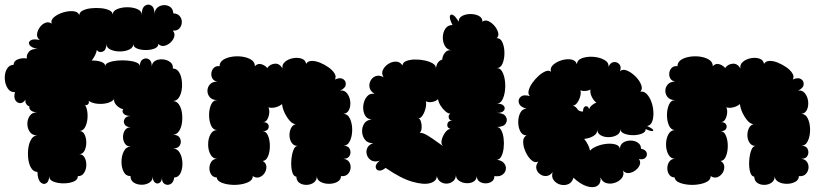

<svg xmlns="http://www.w3.org/2000/svg" viewBox="-24 -778 3511 821"><path d="M136 -43Q120 -43 110 -58.5Q100 -74 97 -97.5Q94 -121 97 -144Q100 -167 110 -183Q120 -199 136 -199Q114 -199 103.5 -214Q93 -229 93 -248.5Q93 -268 103.5 -283Q114 -298 136 -298Q116 -298 107.5 -306.5Q99 -315 102 -323Q94 -325 88.5 -333Q83 -341 85 -352Q75 -337 62.5 -337Q50 -337 42 -349Q34 -361 40 -384Q20 -383 9 -400Q-2 -417 -3.5 -440Q-5 -463 4.5 -481.5Q14 -500 34 -501Q35 -518 53 -524.5Q71 -531 91 -528Q88 -544 100.5 -557.5Q113 -571 138 -568Q110 -574 102.5 -585.5Q95 -597 106.5 -605Q118 -613 146 -607Q133 -617 134.5 -632Q136 -647 146 -661Q156 -675 170 -680.5Q184 -686 197 -677Q192 -692 207.5 -705Q223 -718 246.5 -725Q270 -732 290 -730Q310 -728 315 -713Q315 -725 329 -732.5Q343 -740 364.5 -742.5Q386 -745 407.5 -743Q429 -741 443.5 -734Q458 -727 458 -715Q458 -731 477 -739Q496 -747 520.5 -747Q545 -747 563.5 -739Q582 -731 582 -715Q582 -744 596 -753.5Q610 -763 623.5 -754Q637 -745 637 -717Q637 -735 648.5 -745Q660 -755 675.5 -756Q691 -757 703.5 -748.5Q716 -740 717 -721Q736 -720 745 -708.5Q754 -697 753.5 -682.5Q753 -668 743.5 -657Q734 -646 715 -647Q725 -635 721 -621Q717 -607 705 -596Q693 -585 678.5 -582Q664 -579 653 -590Q653 -577 637 -570.5Q621 -564 599.5 -564Q578 -564 562 -570.5Q546 -577 546 -590Q546 -574 528.5 -566Q511 -558 488.5 -558Q466 -558 448.5 -566Q431 -574 431 -590Q431 -564 415.5 -557.5Q400 -551 390 -564Q386 -542 368 -519Q389 -520 407.5 -514Q426 -508 426 -495Q426 -505 441 -511Q456 -517 478 -519Q500 -521 522 -519Q544 -517 559 -511Q574 -505 574 -495Q574 -517 587 -524.5Q600 -532 612.5 -524.5Q625 -517 625 -495Q627 -512 641.5 -519Q656 -526 674 -524Q692 -522 704.5 -512Q717 -502 715 -485Q731 -485 740.5 -471Q750 -457 753 -436Q756 -415 753 -394.5Q750 -374 740.5 -360Q731 -346 715 -346Q731 -346 741 -331.5Q751 -317 754 -295.5Q757 -274 754 -252.5Q751 -231 741 -216.5Q731 -202 715 -202Q738 -202 745.5 -187Q753 -172 745.5 -157.5Q738 -143 715 -143Q734 -143 744.5 -125Q755 -107 756 -82.5Q757 -58 748.5 -39Q740 -20 721 -19Q718 3 704.5 9.5Q691 16 679 8Q667 0 669 -20Q668 -2 658 4Q648 10 638.5 2.5Q629 -5 629 -25Q630 -7 615.5 2.5Q601 12 582 12Q563 12 548.5 3Q534 -6 534 -25Q514 -25 504.5 -44Q495 -63 495.5 -88Q496 -113 506 -132Q516 -151 536 -151Q519 -151 510.5 -163.5Q502 -176 502 -192.5Q502 -209 510.5 -221.5Q519 -234 536 -234Q516 -234 509 -246Q502 -258 509 -270Q516 -282 536 -282Q513 -282 504.5 -292Q496 -302 503 -311Q488 -314 475 -327Q462 -340 464 -354Q454 -342 433.5 -337Q413 -332 391 -334.5Q369 -337 355 -347Q358 -338 353 -332.5Q348 -327 340 -329Q350 -312 350.5 -285.5Q351 -259 342 -238.5Q333 -218 315 -218Q330 -218 337.5 -203Q345 -188 345 -168.5Q345 -149 337.5 -134Q330 -119 315 -119Q331 -118 338.5 -103Q346 -88 345 -69.5Q344 -51 334.5 -37.5Q325 -24 309 -25Q309 -9 290.5 -1.5Q272 6 247.5 6Q223 6 204.5 -1.5Q186 -9 186 -25Q186 -2 174 5.5Q162 13 149.5 1.5Q137 -10 136 -43Z M903 -19Q887 -20 879 -32Q871 -44 871.5 -60Q872 -76 880.5 -87.5Q889 -99 905 -99Q886 -99 876 -117.5Q866 -136 866 -160.5Q866 -185 876 -203.5Q886 -222 905 -222Q887 -222 878.5 -241.5Q870 -261 870 -286Q870 -311 878.5 -330.5Q887 -350 905 -350Q884 -350 873.5 -362Q863 -374 863 -389.5Q863 -405 873.5 -417Q884 -429 905 -429Q890 -432 884 -443Q878 -454 880 -467Q882 -480 891 -488.5Q900 -497 915 -495Q915 -512 930 -522Q945 -532 968 -535.5Q991 -539 1013.5 -535.5Q1036 -532 1051 -522Q1066 -512 1066 -495Q1078 -508 1093.5 -503.5Q1109 -499 1119 -487Q1129 -503 1150 -505.5Q1171 -508 1184 -485Q1181 -502 1194.5 -513.5Q1208 -525 1228 -529Q1248 -533 1265 -527.5Q1282 -522 1285 -505Q1292 -517 1308.5 -517.5Q1325 -518 1344.5 -510Q1364 -502 1381 -490Q1398 -478 1406.5 -464Q1415 -450 1408 -438Q1430 -448 1443 -440Q1456 -432 1454.5 -416.5Q1453 -401 1431 -391Q1449 -393 1460 -379Q1471 -365 1473.5 -345.5Q1476 -326 1469 -309.5Q1462 -293 1444 -291Q1463 -291 1472.5 -270.5Q1482 -250 1482 -223Q1482 -196 1472.5 -175.5Q1463 -155 1444 -155Q1465 -155 1471.5 -141Q1478 -127 1471.5 -113Q1465 -99 1444 -99Q1462 -97 1469.5 -84.5Q1477 -72 1475 -57.5Q1473 -43 1462.5 -33Q1452 -23 1434 -25Q1434 -9 1418.5 -0.5Q1403 8 1382.5 8Q1362 8 1346.5 -0.5Q1331 -9 1331 -25Q1331 -7 1318 2.5Q1305 12 1287.5 12.5Q1270 13 1257 4.5Q1244 -4 1243 -23Q1231 -23 1225.5 -43Q1220 -63 1221.5 -89Q1223 -115 1230 -134.5Q1237 -154 1249 -154Q1233 -154 1224 -166.5Q1215 -179 1214 -196Q1213 -213 1219.5 -228Q1226 -243 1240 -247Q1227 -248 1215 -261.5Q1203 -275 1193.5 -294.5Q1184 -314 1182 -333Q1170 -323 1153.5 -319Q1137 -315 1124 -319Q1129 -307 1127 -292Q1125 -277 1118 -266Q1111 -255 1099 -256Q1117 -256 1122.5 -246.5Q1128 -237 1122.5 -227Q1117 -217 1099 -217Q1114 -217 1122 -198Q1130 -179 1130 -154Q1130 -129 1122 -109.5Q1114 -90 1099 -90Q1114 -81 1115 -66.5Q1116 -52 1108 -39Q1100 -26 1086 -20.5Q1072 -15 1057 -25Q1057 -10 1042 -1.5Q1027 7 1004.5 10.5Q982 14 959 11.5Q936 9 920 1.5Q904 -6 903 -19Z M1625 -60Q1607 -46 1595 -49Q1583 -52 1582.5 -64.5Q1582 -77 1600 -91Q1579 -84 1565 -91.5Q1551 -99 1545.5 -114Q1540 -129 1546 -144Q1552 -159 1572 -166Q1550 -165 1538 -179Q1526 -193 1524.5 -213Q1523 -233 1533 -249Q1543 -265 1565 -267Q1544 -269 1535.5 -287Q1527 -305 1529.5 -327Q1532 -349 1544.5 -364.5Q1557 -380 1578 -377Q1560 -387 1556.5 -403Q1553 -419 1560.5 -433Q1568 -447 1582.5 -452.5Q1597 -458 1616 -448Q1606 -464 1613.5 -479.5Q1621 -495 1637 -505Q1653 -515 1670 -514.5Q1687 -514 1697 -498Q1698 -511 1713 -517Q1728 -523 1749.5 -523.5Q1771 -524 1792 -519.5Q1813 -515 1827 -506.5Q1841 -498 1840 -485Q1842 -502 1849.5 -511.5Q1857 -521 1867 -523Q1868 -540 1879 -553Q1890 -566 1907 -563Q1888 -565 1878.5 -581.5Q1869 -598 1869.5 -619Q1870 -640 1880.5 -655.5Q1891 -671 1911 -671Q1898 -696 1899.5 -707.5Q1901 -719 1912 -714.5Q1923 -710 1937 -685Q1937 -702 1952.5 -710Q1968 -718 1988 -718Q2008 -718 2023.5 -710Q2039 -702 2039 -685Q2049 -694 2063.5 -688Q2078 -682 2090 -668Q2102 -654 2106 -639Q2110 -624 2100 -615Q2117 -615 2125 -595.5Q2133 -576 2133 -551Q2133 -526 2125 -506.5Q2117 -487 2100 -487Q2115 -487 2123.5 -471.5Q2132 -456 2135 -433.5Q2138 -411 2135 -388.5Q2132 -366 2123.5 -350.5Q2115 -335 2100 -335Q2123 -335 2130.5 -325Q2138 -315 2130.5 -305Q2123 -295 2100 -295Q2129 -295 2138.5 -280Q2148 -265 2138.5 -250Q2129 -235 2100 -235Q2112 -235 2119.5 -221Q2127 -207 2129.5 -186Q2132 -165 2129.5 -144Q2127 -123 2119.5 -109Q2112 -95 2100 -95Q2122 -92 2131.5 -80Q2141 -68 2139 -54Q2137 -40 2124.5 -31Q2112 -22 2090 -25Q2090 -9 2078.5 -1.5Q2067 6 2052.5 6Q2038 6 2026.5 -1.5Q2015 -9 2015 -25Q2013 -7 1998.5 0Q1984 7 1966.5 5Q1949 3 1936.5 -7Q1924 -17 1926 -34Q1926 -14 1914.5 -4Q1903 6 1888 7Q1873 8 1860.5 0Q1848 -8 1844 -25Q1843 -3 1815.5 5Q1788 13 1739 -1Q1690 -15 1625 -60ZM1912 -262Q1898 -262 1895 -274Q1892 -286 1902 -292Q1892 -292 1880 -302.5Q1868 -313 1859.5 -327Q1851 -341 1849 -354Q1840 -345 1824 -342Q1808 -339 1797 -345Q1800 -332 1795.5 -314Q1791 -296 1782 -283Q1773 -270 1764 -273Q1772 -271 1776 -258Q1780 -245 1779 -231Q1778 -217 1771 -210Q1784 -211 1804.5 -198.5Q1825 -186 1844 -172Q1863 -158 1871 -153Q1861 -161 1864.5 -178Q1868 -195 1879 -210.5Q1890 -226 1902 -227Q1886 -232 1889 -247.5Q1892 -263 1912 -262Z M2428 -18Q2422 3 2406 9.5Q2390 16 2372.5 11.5Q2355 7 2344 -7Q2333 -21 2339 -42Q2328 -27 2313 -25.5Q2298 -24 2285.5 -33Q2273 -42 2269.5 -56.5Q2266 -71 2278 -87Q2263 -80 2248 -93.5Q2233 -107 2223 -129.5Q2213 -152 2213 -172Q2213 -192 2228 -199Q2210 -199 2201 -216Q2192 -233 2192 -256Q2192 -279 2201 -296Q2210 -313 2227 -313Q2200 -321 2195 -337Q2190 -353 2202.5 -364Q2215 -375 2242 -367Q2233 -375 2236.5 -390.5Q2240 -406 2252 -423Q2264 -440 2279 -453.5Q2294 -467 2308.5 -473Q2323 -479 2332 -471Q2327 -488 2341.5 -501Q2356 -514 2378 -520.5Q2400 -527 2419 -523.5Q2438 -520 2443 -503Q2444 -522 2465.5 -529.5Q2487 -537 2513.5 -535Q2540 -533 2560 -522Q2580 -511 2578 -492Q2586 -511 2600.5 -512.5Q2615 -514 2624.5 -503Q2634 -492 2627 -473Q2638 -484 2656.5 -476.5Q2675 -469 2692.5 -452Q2710 -435 2717.5 -416Q2725 -397 2714 -386Q2729 -389 2741.5 -376Q2754 -363 2761.5 -342Q2769 -321 2770 -298.5Q2771 -276 2765 -259Q2759 -242 2743 -239Q2772 -226 2769 -219.5Q2766 -213 2737 -226Q2737 -213 2720.5 -206.5Q2704 -200 2683 -200Q2662 -200 2645.5 -206.5Q2629 -213 2629 -226Q2629 -209 2614 -200.5Q2599 -192 2579.5 -191.5Q2560 -191 2545 -199.5Q2530 -208 2530 -224Q2531 -207 2513.5 -196.5Q2496 -186 2474 -184Q2484 -172 2490.5 -158.5Q2497 -145 2499 -134Q2509 -145 2529 -153Q2549 -161 2570 -163Q2591 -165 2607.5 -160.5Q2624 -156 2627 -142Q2627 -159 2640.5 -168Q2654 -177 2672 -177Q2690 -177 2703.5 -168Q2717 -159 2717 -142Q2737 -138 2741 -125.5Q2745 -113 2736 -103.5Q2727 -94 2708 -98Q2717 -85 2711 -71.5Q2705 -58 2691.5 -48.5Q2678 -39 2663.5 -38Q2649 -37 2640 -49Q2646 -30 2634.5 -16Q2623 -2 2604 4Q2585 10 2567.5 4.5Q2550 -1 2544 -20Q2546 7 2529.5 17Q2513 27 2485.5 18.5Q2458 10 2428 -18ZM2469 -301Q2469 -321 2480 -323.5Q2491 -326 2495 -311Q2498 -320 2507 -328Q2516 -336 2526 -339Q2514 -348 2506 -365Q2498 -382 2501 -395Q2492 -390 2479.5 -389Q2467 -388 2458 -392Q2461 -381 2457 -366Q2453 -351 2444.5 -339Q2436 -327 2425 -326Q2438 -323 2444.5 -312Q2451 -301 2469 -301Z M2861 -19Q2845 -20 2837 -32Q2829 -44 2829.5 -60Q2830 -76 2838.5 -87.5Q2847 -99 2863 -99Q2844 -99 2834 -117.5Q2824 -136 2824 -160.5Q2824 -185 2834 -203.5Q2844 -222 2863 -222Q2845 -222 2836.5 -241.5Q2828 -261 2828 -286Q2828 -311 2836.5 -330.5Q2845 -350 2863 -350Q2842 -350 2831.5 -362Q2821 -374 2821 -389.5Q2821 -405 2831.5 -417Q2842 -429 2863 -429Q2848 -432 2842 -443Q2836 -454 2838 -467Q2840 -480 2849 -488.5Q2858 -497 2873 -495Q2873 -512 2888 -522Q2903 -532 2926 -535.5Q2949 -539 2971.5 -535.5Q2994 -532 3009 -522Q3024 -512 3024 -495Q3036 -508 3051.5 -503.5Q3067 -499 3077 -487Q3087 -503 3108 -505.5Q3129 -508 3142 -485Q3139 -502 3152.5 -513.5Q3166 -525 3186 -529Q3206 -533 3223 -527.5Q3240 -522 3243 -505Q3250 -517 3266.5 -517.5Q3283 -518 3302.5 -510Q3322 -502 3339 -490Q3356 -478 3364.5 -464Q3373 -450 3366 -438Q3388 -448 3401 -440Q3414 -432 3412.5 -416.5Q3411 -401 3389 -391Q3407 -393 3418 -379Q3429 -365 3431.5 -345.5Q3434 -326 3427 -309.5Q3420 -293 3402 -291Q3421 -291 3430.5 -270.5Q3440 -250 3440 -223Q3440 -196 3430.5 -175.5Q3421 -155 3402 -155Q3423 -155 3429.5 -141Q3436 -127 3429.5 -113Q3423 -99 3402 -99Q3420 -97 3427.5 -84.5Q3435 -72 3433 -57.5Q3431 -43 3420.5 -33Q3410 -23 3392 -25Q3392 -9 3376.5 -0.5Q3361 8 3340.5 8Q3320 8 3304.5 -0.5Q3289 -9 3289 -25Q3289 -7 3276 2.5Q3263 12 3245.5 12.5Q3228 13 3215 4.5Q3202 -4 3201 -23Q3189 -23 3183.5 -43Q3178 -63 3179.5 -89Q3181 -115 3188 -134.5Q3195 -154 3207 -154Q3191 -154 3182 -166.5Q3173 -179 3172 -196Q3171 -213 3177.5 -228Q3184 -243 3198 -247Q3185 -248 3173 -261.5Q3161 -275 3151.5 -294.5Q3142 -314 3140 -333Q3128 -323 3111.5 -319Q3095 -315 3082 -319Q3087 -307 3085 -292Q3083 -277 3076 -266Q3069 -255 3057 -256Q3075 -256 3080.5 -246.5Q3086 -237 3080.5 -227Q3075 -217 3057 -217Q3072 -217 3080 -198Q3088 -179 3088 -154Q3088 -129 3080 -109.5Q3072 -90 3057 -90Q3072 -81 3073 -66.5Q3074 -52 3066 -39Q3058 -26 3044 -20.5Q3030 -15 3015 -25Q3015 -10 3000 -1.5Q2985 7 2962.5 10.5Q2940 14 2917 11.5Q2894 9 2878 1.5Q2862 -6 2861 -19Z"/></svg>

Font: Rubik Bubbles
Style: Regular
Weight: 400
Designer: Hubert and Fischer, NaN
Foundry: Hubert and Fischer, NaN
Version: Version 2.200